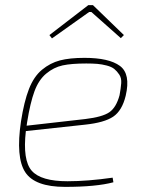

<svg xmlns="http://www.w3.org/2000/svg" viewBox="-20 -718 566 750"><path d="M183 -568 173 -581 325 -698H343L464 -581L452 -569L337 -671H328ZM420 -24 423 -6Q356 12 234 12Q116 12 78.5 -45.5Q41 -103 62 -244Q74 -321 93 -370Q112 -419 144 -445.5Q176 -472 214 -482Q252 -492 310 -492Q406 -492 448.5 -460.5Q491 -429 471 -344Q457 -286 422.5 -262.5Q388 -239 312 -231L81 -206Q68 -92 104 -51Q140 -10 244 -10Q322 -10 420 -24ZM84 -227 313 -253Q380 -261 407 -279.5Q434 -298 447 -346Q452 -373 453.5 -393Q455 -413 446 -426.5Q437 -440 426.5 -448.5Q416 -457 397 -462Q378 -467 360 -468.5Q342 -470 317 -470Q259 -470 224.5 -462.5Q190 -455 160.5 -430.5Q131 -406 114.5 -361Q98 -316 86 -241Z"/></svg>

Font: Ezarion Thin
Style: Italic
Weight: 250
Italic angle: -8°
Designer: Natanael Gama
Version: Version 1.001;PS 001.001;hotconv 1.0.70;makeotf.lib2.5.58329